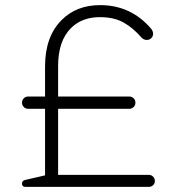

<svg xmlns="http://www.w3.org/2000/svg" viewBox="-20 -730 684 750"><path d="M66 -13Q66 -24 78 -27L156 -45V-305H90Q80 -305 73 -312Q66 -319 66 -329Q66 -339 73 -346Q80 -353 90 -353H156V-471Q156 -587 221 -652Q279 -710 371 -710Q492 -710 571 -617Q578 -608 578 -598Q578 -588 571 -581Q564 -574 553 -574Q542 -574 533 -583Q499 -622 462 -642.5Q425 -663 370 -663Q300 -663 257 -620Q207 -570 207 -472V-353H485Q495 -353 502 -346Q509 -339 509 -329Q509 -319 502 -312Q495 -305 485 -305H207V-47H561Q571 -47 578 -40Q585 -33 585 -23Q585 -13 578 -6.5Q571 0 561 0H79Q66 0 66 -13Z"/></svg>

Font: Quicksand
Style: Regular
Weight: 400
Designer: Andrew Paglinawan
Foundry: Andrew Paglinawan
Version: 1.002